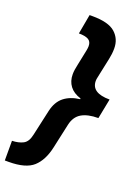

<svg xmlns="http://www.w3.org/2000/svg" viewBox="-211 -783 734 1011"><g transform="rotate(20 155.5 -278.0)"><path d="M-48.8 158.2V47.9Q-12.2 46.9 12.9 33.9Q38.1 21 46.9 -21L79.1 -166Q91.3 -219.7 125.7 -247.1Q160.2 -274.4 213.9 -280.8V-285.2Q172.9 -297.9 152.3 -325.2Q131.8 -352.5 131.8 -391.1Q131.8 -403.8 133.8 -417Q135.7 -430.2 139.2 -445.8L157.2 -533.2Q160.2 -547.9 160.2 -558.1Q160.2 -584 142.3 -594Q124.5 -604 88.9 -604L108.9 -713.9H125Q215.3 -713.9 253.2 -680.2Q291 -646.5 291 -592.8Q291 -576.2 289.1 -561.3Q287.1 -546.4 284.2 -532.2L265.1 -441.9Q263.2 -430.7 260.5 -419.9Q257.8 -409.2 257.8 -399.9Q257.8 -332 359.9 -332L337.9 -220.2Q278.8 -220.2 244.1 -199.7Q209.5 -179.2 199.2 -131.8L168.9 6.8Q152.3 82 110.1 120.1Q67.9 158.2 -26.9 158.2Z"/></g></svg>

Font: Open Sans
Style: Bold Italic
Weight: 700
Italic angle: -12°
Designer: Monotype Design Team
Foundry: Monotype Imaging Inc.
Version: Version 3.003; ttfautohint (v1.8.4)